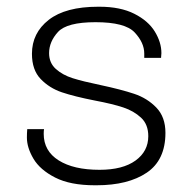

<svg xmlns="http://www.w3.org/2000/svg" viewBox="-20 -541 574 571"><path d="M460 -383 459 -369H409V-382Q409 -414 380.5 -444.5Q352 -475 264 -475Q179 -475 152.5 -446Q126 -417 126 -383Q126 -354 146 -336Q166 -318 196 -308.5Q226 -299 279 -288Q340 -275 379 -262Q418 -249 445 -221Q472 -193 472 -146Q472 -65 416.5 -27.5Q361 10 267 10H262Q189 10 144 -13Q99 -36 79.5 -69Q60 -102 60 -132Q60 -145 61 -157H111Q110 -152 110 -143Q110 -92 154.5 -64Q199 -36 276 -36Q345 -36 383 -63.5Q421 -91 421 -136Q421 -171 399.5 -191Q378 -211 346.5 -221.5Q315 -232 262 -242Q201 -254 164 -266.5Q127 -279 101 -306Q75 -333 75 -381Q75 -443 125 -482Q175 -521 272 -521H276Q338 -521 379.5 -500Q421 -479 440.5 -447Q460 -415 460 -383Z"/></svg>

Font: Chivo Thin
Style: Regular
Weight: 100
Designer: Hector Gatti
Foundry: Omnibus-Type
Version: Version 1.007